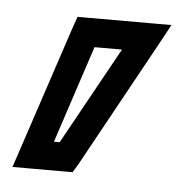

<svg xmlns="http://www.w3.org/2000/svg" viewBox="-78 -165 320 334"><g transform="rotate(5 82.0 2.0)"><path d="M171 -133H65H45L38 -113L-35 107L-45 137H-14H44H60L69 122L190 -98L209 -133H171ZM127 -83 33 87H23L79 -83H127Z"/></g></svg>

Font: Gamestation Display Outline
Style: Italic
Weight: 400
Designer: Jonas Hecksher
Foundry: Jonas Hecksher, Playtypeª, e-types AS
Version: Version 1.003